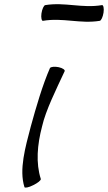

<svg xmlns="http://www.w3.org/2000/svg" viewBox="-20 -861 508 903"><path d="M182 -763C275 -779 357 -748 449 -763C456 -764 464 -782 467 -802C470 -822 466 -838 460 -837C367 -821 285 -852 193 -837C186 -836 178 -818 175 -798C172 -778 176 -762 182 -763ZM215 -541C180 -461 150 -358 125 -267C99 -168 69 -63 95 19C96 24 115 21 136 10C157 0 173 -13 172 -19C148 -94 155 -180 178 -267C195 -342 244 -440 284 -526C287 -532 275 -541 256 -545C237 -549 219 -547 215 -541Z"/></svg>

Font: Nupuram Light Oblique
Style: Regular
Weight: 300
Designer: Santhosh Thottingal (santhosh.thottingal@gmail.com)
Foundry: SMC
Version: Version 1.000